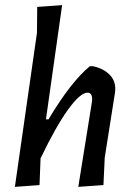

<svg xmlns="http://www.w3.org/2000/svg" viewBox="-20 -724 508 748"><path d="M342 -466Q381 -458 405.5 -434.5Q430 -411 429 -376L428 -363L388 -110L383 -3L285 4L338 -326L339 -337Q339 -363 321 -363Q293 -363 245.5 -297.5Q198 -232 138 -107L134 -3L38 4L124 -596L125 -697L222 -704L159 -259H169Q256 -405 330 -466Z"/></svg>

Font: Alegreya Sans SC Medium
Style: Italic
Weight: 500
Italic angle: -7°
Designer: Juan Pablo del Peral
Foundry: Huerta Tipografica
Version: Version 2.007